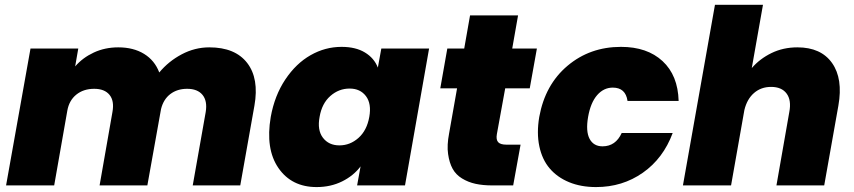

<svg xmlns="http://www.w3.org/2000/svg" viewBox="-20 -760 3500 787"><path d="M770 0 823.2 -300.8Q830.6 -346.2 810.1 -371.1Q789.6 -396 747.1 -396Q706.5 -396 678.2 -374.5Q649.9 -353 640.1 -313L584 0H388.2L440.9 -300.8Q449.2 -346.2 429 -371.1Q408.7 -396 366.2 -396Q322.3 -396 292.7 -372.1Q263.2 -348.1 255.9 -306.2L202.1 0H4.9L105 -561H300.8L288.1 -487.8Q318.8 -523.4 364.5 -544.7Q410.2 -565.9 464.8 -565.9Q526.9 -565.9 570.6 -539.1Q614.3 -512.2 632.8 -462.9Q670.9 -508.8 724.9 -537.4Q778.8 -565.9 837.9 -565.9Q943.8 -565.9 993.2 -502Q1042.5 -438 1022.9 -327.1L964.8 0Z M1089.8 -280.8Q1105.5 -368.2 1149.4 -434.1Q1193.4 -500 1253.2 -533.9Q1313 -567.9 1379.9 -567.9Q1438 -567.9 1475.8 -544.9Q1513.7 -522 1528.8 -482.9L1543 -561H1738.8L1640.1 0H1443.8L1458 -78.1Q1429.2 -39.6 1382.3 -16.4Q1335.4 6.8 1277.8 6.8Q1175.3 6.8 1121.3 -71.3Q1067.4 -149.4 1089.8 -280.8ZM1493.7 -280.8Q1503.4 -335 1480 -366Q1456.5 -397 1413.1 -397Q1368.7 -397 1334 -366.5Q1299.3 -335.9 1290 -280.8Q1279.8 -226.6 1303.7 -195.3Q1327.6 -164.1 1371.1 -164.1Q1415 -164.1 1449.5 -194.8Q1483.9 -225.6 1493.7 -280.8Z M1820.8 -212.9 1853.5 -397.9H1784.7L1813.5 -561H1882.8L1906.7 -696.8H2103.5L2079.6 -561H2180.7L2151.4 -397.9H2050.8L2016.6 -210Q2012.7 -187.5 2022 -177.2Q2031.2 -167 2056.6 -167H2113.8L2083.5 0H1997.6Q1959 0 1929 -6.6Q1898.9 -13.2 1873.8 -28.6Q1848.6 -43.9 1835.2 -68.4Q1821.8 -92.8 1816.7 -128.7Q1811.5 -164.6 1820.8 -212.9Z M2190.4 -280.8Q2214.4 -413.1 2306.4 -490.5Q2398.4 -567.9 2525.4 -567.9Q2632.8 -567.9 2695.8 -509.5Q2758.8 -451.2 2761.7 -346.2H2552.2Q2544.4 -400.9 2491.7 -400.9Q2454.6 -400.9 2427.7 -370.1Q2400.9 -339.4 2390.6 -280.8Q2380.4 -221.7 2396.7 -190.9Q2413.1 -160.2 2449.7 -160.2Q2503.4 -160.2 2528.3 -214.8H2737.3Q2698.7 -110.8 2615 -52Q2531.2 6.8 2423.3 6.8Q2361.3 6.8 2312.7 -13.2Q2264.2 -33.2 2233.2 -69.6Q2202.1 -106 2190.7 -160.4Q2179.2 -214.8 2190.4 -280.8Z M2779.3 0 2910.6 -740.2H3107.4L3061.5 -481Q3094.2 -519 3142.3 -542.5Q3190.4 -565.9 3248.5 -565.9Q3345.2 -565.9 3390.6 -501.7Q3436 -437.5 3416.5 -327.1L3358.4 0H3162.6L3215.3 -300.8Q3224.6 -349.1 3204.3 -376.5Q3184.1 -403.8 3140.6 -403.8Q3099.6 -403.8 3070.8 -378.9Q3042 -354 3031.2 -309.1L2976.6 0Z"/></svg>

Font: Poppins ExtraBold
Style: Italic
Weight: 800
Italic angle: -10°
Designer: Ninad Kale (Devanagari), Jonny Pinhorn (Latin)
Foundry: Indian Type Foundry
Version: Version 3.200;PS 1.000;hotconv 16.6.54;makeotf.lib2.5.65590